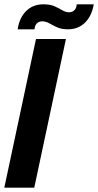

<svg xmlns="http://www.w3.org/2000/svg" viewBox="-27 -871 455 891"><path d="M-7 0 140 -690H279L132 0ZM55 -735Q63 -789 94.5 -820Q126 -851 174 -851Q206 -851 226 -842Q246 -833 262 -823.5Q278 -814 294 -814Q308 -814 318 -823.5Q328 -833 329 -851H408Q399 -797 367.5 -766Q336 -735 289 -735Q258 -735 237.5 -744.5Q217 -754 201.5 -763Q186 -772 169 -772Q154 -772 144.5 -763Q135 -754 133 -735Z"/></svg>

Font: Radio Canada Big SemiBold
Style: Italic
Weight: 600
Italic angle: -12°
Designer: Étienne Aubert Bonn
Foundry: Coppers and Brasses
Version: Version 1.001